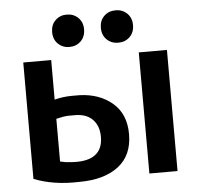

<svg xmlns="http://www.w3.org/2000/svg" viewBox="-53 -786 878 856"><g transform="rotate(-5 386.0 -358.0)"><path d="M65 -536H190V-359Q228 -369 269 -369H302Q391 -366 449 -316.5Q507 -267 507 -177Q507 -82 443 -33Q379 16 268 16Q154 20 65 -15ZM381 -176Q381 -224 354 -252.5Q327 -281 278 -282Q273 -282 267.5 -282Q262 -282 255 -282Q248 -282 244 -282Q221 -281 190 -273V-82Q213 -76 237 -75Q247 -74 269 -74Q381 -77 381 -176ZM708 6H582V-536H708ZM348 -660Q348 -627 327.5 -607Q307 -587 276 -587Q246 -587 225.5 -607Q205 -627 205 -660Q205 -692 225.5 -712Q246 -732 276 -732Q307 -732 327.5 -712Q348 -692 348 -660ZM567 -660Q567 -627 546.5 -607Q526 -587 495 -587Q464 -587 443.5 -607Q423 -627 423 -660Q423 -692 443.5 -712Q464 -732 495 -732Q526 -732 546.5 -712Q567 -692 567 -660Z"/></g></svg>

Font: Repo
Style: DemiBold
Weight: 600
Designer: Stefan Peev
Foundry: Context Ltd
Version: Version 001.000